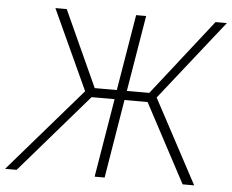

<svg xmlns="http://www.w3.org/2000/svg" viewBox="-91 -788 1024 849"><g transform="rotate(5 421.5 -364.0)"><path d="M523.9 -727.5 467.8 -390.1H567.4L832 -727.5H882.3L601.6 -372.6L800.8 0H749.5L563.5 -349.1H460.9L403.3 0H358.9L417 -349.1H314.9L12.7 0H-38.6L284.2 -372.6L121.1 -727.5H171.4L325.2 -390.1H423.3L479.5 -727.5Z"/></g></svg>

Font: Inter Display Extra Light
Style: Italic
Weight: 200
Italic angle: -9.39999°
Designer: Rasmus Andersson
Foundry: rsms
Version: Version 4.000;git-4fc901f